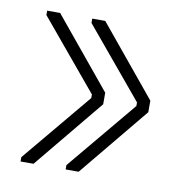

<svg xmlns="http://www.w3.org/2000/svg" viewBox="-57 -612 491 524"><g transform="rotate(10 189.0 -350.0)"><path d="M194 -559 353 -366V-334L194 -141H158V-153L318 -345V-355L158 -547V-559ZM69 -559 228 -366V-334L69 -141H33V-153L193 -345V-355L33 -547V-559Z"/></g></svg>

Font: Phudu SemiBold
Style: Regular
Weight: 600
Version: Version 1.005;gftools[0.9.23]